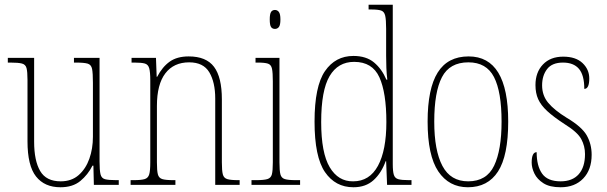

<svg xmlns="http://www.w3.org/2000/svg" viewBox="-20 -780 2559 810"><path d="M235 10Q168 10 132 -35.5Q96 -81 96 -184V-443Q96 -477 92 -492.5Q88 -508 72.5 -512Q57 -516 24 -516H13V-536H124V-182Q124 -102 149.5 -58.5Q175 -15 236 -15Q282 -15 312 -41.5Q342 -68 357 -110.5Q372 -153 372 -203V-431Q372 -471 368.5 -489Q365 -507 350 -511.5Q335 -516 300 -516H292V-536H400V-99Q400 -62 404 -45Q408 -28 423 -24Q438 -20 470 -20H481V0H376L374 -81H370Q351 -43 319 -16.5Q287 10 235 10Z M531 0V-20H544Q576 -20 590.5 -24.5Q605 -29 609.5 -44.5Q614 -60 614 -95V-441Q614 -476 609.5 -492Q605 -508 591 -512Q577 -516 547 -516H535V-536H638L641 -456H643Q665 -498 696 -520Q727 -542 776 -542Q850 -542 883 -498Q916 -454 916 -361V-95Q916 -60 920 -44.5Q924 -29 938.5 -24.5Q953 -20 984 -20H991V0H888V-364Q888 -433 863 -475Q838 -517 778 -517Q713 -517 677.5 -470.5Q642 -424 642 -333V-95Q642 -60 646 -44.5Q650 -29 664.5 -24.5Q679 -20 711 -20H720V0Z M1140 -658Q1129 -658 1123.5 -666Q1118 -674 1118 -698Q1118 -721 1123.5 -729.5Q1129 -738 1140 -738Q1150 -738 1156.5 -729.5Q1163 -721 1163 -698Q1163 -674 1156.5 -666Q1150 -658 1140 -658ZM1041 0V-20H1061Q1093 -20 1108 -24.5Q1123 -29 1127 -44.5Q1131 -60 1131 -95V-437Q1131 -473 1127.5 -490Q1124 -507 1110.5 -511.5Q1097 -516 1067 -516H1058V-536H1159V-95Q1159 -60 1163 -44.5Q1167 -29 1181.5 -24.5Q1196 -20 1228 -20H1246V0Z M1471 10Q1395 10 1351 -54Q1307 -118 1307 -267Q1307 -416 1351 -480Q1395 -544 1471 -544Q1525 -544 1558 -516.5Q1591 -489 1610 -444H1614Q1611 -468 1610 -493.5Q1609 -519 1609 -544V-658Q1609 -697 1605 -714Q1601 -731 1588 -735.5Q1575 -740 1546 -740H1535V-760H1637V-88Q1637 -57 1641.5 -42.5Q1646 -28 1660.5 -24Q1675 -20 1705 -20H1716V0H1613L1609 -100H1607Q1589 -50 1556 -20Q1523 10 1471 10ZM1470 -15Q1539 -15 1574.5 -80.5Q1610 -146 1610 -265Q1610 -389 1580.5 -454Q1551 -519 1474 -519Q1406 -519 1370.5 -459Q1335 -399 1335 -265Q1335 -135 1371 -74.5Q1407 -14 1470 -15Z M1954 10Q1874 10 1829 -57Q1784 -124 1784 -267Q1784 -406 1826.5 -474Q1869 -542 1957 -542Q2124 -542 2124 -267Q2124 -123 2081 -56.5Q2038 10 1954 10ZM1955 -15Q2033 -15 2064.5 -81Q2096 -147 2096 -267Q2096 -393 2064 -455Q2032 -517 1956 -517Q1877 -517 1844.5 -454.5Q1812 -392 1812 -267Q1812 -145 1846.5 -80Q1881 -15 1955 -15Z M2345 10Q2299 10 2272.5 -7Q2246 -24 2234.5 -48Q2223 -72 2223 -94Q2223 -138 2244 -138Q2244 -80 2267 -47.5Q2290 -15 2345 -15Q2395 -15 2421.5 -45Q2448 -75 2448 -130Q2448 -164 2432 -193.5Q2416 -223 2361 -257Q2315 -287 2288.5 -311.5Q2262 -336 2250.5 -361.5Q2239 -387 2239 -421Q2239 -475 2270.5 -508Q2302 -541 2356 -541Q2409 -541 2437.5 -514Q2466 -487 2466 -449Q2466 -405 2445 -405Q2445 -463 2422.5 -489.5Q2400 -516 2355 -516Q2309 -516 2288 -488.5Q2267 -461 2267 -420Q2267 -377 2293 -346Q2319 -315 2371 -283Q2435 -245 2455.5 -208.5Q2476 -172 2476 -127Q2476 -64 2440.5 -27Q2405 10 2345 10Z"/></svg>

Font: Noto Serif Tamil Condensed Thin
Style: Italic
Weight: 100
Width: 3
Italic angle: -12°
Designer: Indian Type Foundry, Tom Grace, and the Monotype Design Team
Foundry: Monotype Imaging Inc.
Version: Version 2.003; ttfautohint (v1.8.4.7-5d5b)